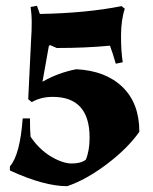

<svg xmlns="http://www.w3.org/2000/svg" viewBox="-20 -525 527 660"><path d="M83 -118Q83 -78 85 -55Q116 -10 156 13.5Q196 37 227 37Q258 37 275 24Q288 -7 288 -52Q288 -192 161 -192Q121 -192 89 -174L77 -184L87 -391Q89 -418 89 -447Q89 -476 85 -501L107 -505L117 -477Q278 -480 398 -504L409 -495Q396 -456 396 -401.5Q396 -347 402 -311L378 -306Q367 -344 358 -368Q275 -360 175 -360L152 -370L148 -367L126 -244Q180 -275 242 -287Q343 -282 401 -226Q459 -170 459 -72Q419 -15 347.5 39Q276 93 211 115Q131 115 14 61V47Q49 7 58 -118Z"/></svg>

Font: Almendra
Style: Bold
Weight: 700
Designer: Ana Sanfelippo
Foundry: Ana Sanfelippo
Version: Version 1.004